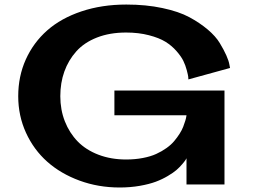

<svg xmlns="http://www.w3.org/2000/svg" viewBox="-20 -811 1111 844"><path d="M991.2 -512.2 808.1 -461.9Q808.1 -466.3 807.4 -473.6Q806.6 -481 801 -502.4Q795.4 -523.9 785.9 -543.5Q776.4 -563 755.6 -586.7Q734.9 -610.4 707.3 -627.4Q679.7 -644.5 634.5 -656.2Q589.4 -668 534.2 -668Q462.4 -668 406.2 -646Q350.1 -624 315.4 -585.2Q280.8 -546.4 262.9 -496.6Q245.1 -446.8 245.1 -388.2Q245.1 -328.6 265.1 -277.6Q285.2 -226.6 321.5 -189.2Q357.9 -151.9 412.8 -130.9Q467.8 -109.9 534.2 -109.9Q573.7 -109.9 607.9 -116.5Q642.1 -123 666.7 -134.3Q691.4 -145.5 711.9 -160.2Q732.4 -174.8 745.8 -190.9Q759.3 -207 769.5 -223.1Q779.8 -239.3 785.4 -253.9Q791 -268.6 794.4 -279.8Q797.9 -291 798.8 -297.9L799.8 -304.2H482.9V-413.1H966.8V0H799.8V-115.2Q798.3 -112.8 795.7 -108.2Q793 -103.5 781.7 -90.1Q770.5 -76.7 756.6 -64.5Q742.7 -52.2 718 -37.6Q693.4 -22.9 664.8 -12.2Q636.2 -1.5 594.5 5.9Q552.7 13.2 505.9 13.2Q412.1 13.2 329.6 -17.1Q247.1 -47.4 187.7 -100.1Q128.4 -152.8 94.2 -227.5Q60.1 -302.2 60.1 -388.2Q60.1 -475.6 93.5 -549.8Q127 -624 187.7 -677.5Q248.5 -731 338.1 -761Q427.7 -791 535.2 -791Q622.1 -791 694.1 -775.6Q766.1 -760.3 812 -735.6Q857.9 -710.9 893.1 -681.2Q928.2 -651.4 946 -621.8Q963.9 -592.3 974.9 -567.6Q985.8 -543 988.3 -527.3Z"/></svg>

Font: Sporting Grotesque
Style: Bold
Weight: 700
Designer: Lucas LE BIHAN
Foundry: Lucas LE BIHAN
Version: Version 2.002;PS 2.2;hotconv 1.0.88;makeotf.lib2.5.647800